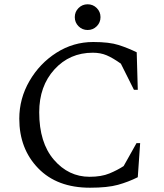

<svg xmlns="http://www.w3.org/2000/svg" viewBox="-20 -866 766 896"><path d="M400 10Q246 10 158 -81Q70 -172 70 -312Q70 -406 117.5 -488Q165 -570 243.5 -620Q322 -670 415 -670Q490 -670 533.5 -656Q577 -642 618 -622L623 -447H605L544 -569Q506 -596 477.5 -608Q449 -620 413 -620Q305 -620 234 -542Q163 -464 163 -342Q163 -200 231.5 -120.5Q300 -41 398 -41Q453 -41 490.5 -56.5Q528 -72 557 -91L617 -198H634L623 -39Q579 -17 530.5 -3.5Q482 10 400 10ZM389 -726Q364 -726 346.5 -743.5Q329 -761 329 -786Q329 -811 346.5 -828.5Q364 -846 389 -846Q414 -846 431.5 -828.5Q449 -811 449 -786Q449 -761 431.5 -743.5Q414 -726 389 -726Z"/></svg>

Font: Spectral
Style: Regular
Weight: 400
Designer: Jean-Baptiste Levee
Foundry: Production Type
Version: Version 1.002